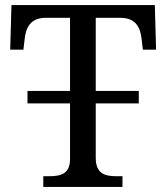

<svg xmlns="http://www.w3.org/2000/svg" viewBox="-20 -734 653 754"><path d="M150 0H461V-42H438C393 -42 356 -51 356 -114V-328H525V-377H356V-664H453C513 -664 531 -626 536 -582L541 -539H593L588 -714H25L20 -539H72L77 -582C82 -626 100 -664 159 -664H255V-377H88V-328H255V-109C255 -50 217 -42 173 -42H150Z"/></svg>

Font: Noto Serif Thai
Style: Regular
Weight: 400
Designer: Monotype Design Team
Foundry: Monotype Imaging Inc.
Version: Version 1.901